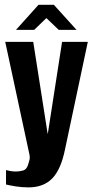

<svg xmlns="http://www.w3.org/2000/svg" viewBox="-20 -671 389 807"><path d="M99.9 116.6Q71.6 116.6 45.9 112.4Q20.2 108.2 5.3 104.5V43.9Q11.4 45.6 22.6 47.7Q33.8 49.9 47.5 49.9Q60 49.9 76.3 45.8Q92.5 41.6 98.6 19.7Q101.2 11.4 103.8 1.2Q106.5 -9 103.5 -22.5L2 -495H119.7L180.2 -109.1H181L240.9 -495H349.1L253.2 -42.9Q236.1 41.7 199.3 79.2Q162.5 116.6 99.9 116.6ZM47.3 -545.6 141.8 -650.8H206.4L301.6 -545.6H226.7L175 -595L123.8 -545.6Z"/></svg>

Font: Alumni Sans SC Thin
Style: Regular
Weight: 100
Designer: Robert E. Leuschke
Foundry: Robert E. Leuschke
Version: Version 1.018